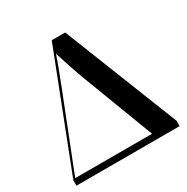

<svg xmlns="http://www.w3.org/2000/svg" viewBox="-163 -853 963 991"><g transform="rotate(-30 318.5 -357.0)"><path d="M12 0H627V-32L357 -714H277L12 -32ZM26 -37 197 -471C219 -528 244 -591 261 -643C277 -591 302 -516 323 -460L484 -37Z"/></g></svg>

Font: Noto Serif Display SemiBold
Style: Regular
Weight: 600
Designer: Monotype Design Team
Foundry: Monotype Imaging Inc.
Version: Version 2.009